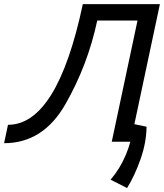

<svg xmlns="http://www.w3.org/2000/svg" viewBox="-46 -696 805 943"><path d="M-25.9 7.3 -6.8 -83Q234.9 -83 360.8 -675.8H739.3L595.7 0H502.9L629.4 -595.2H431.6Q385.3 -377 275.6 -184.8Q166 7.3 -25.9 7.3ZM578.1 227.5 497.1 186.5Q588.9 80.1 612.3 -86.4L673.8 -73.7Q672.9 4.4 644.5 85Q616.2 166 578.1 227.5Z"/></svg>

Font: Cadman
Style: Italic
Weight: 400
Italic angle: -12°
Designer: Paul James MIller
Foundry: High-Logic / Made with FontCreator
Version: Version 2.114;March 28, 2021;FontCreator 13.0.0.2683 64-bit